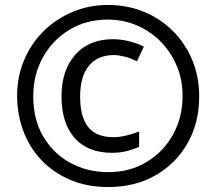

<svg xmlns="http://www.w3.org/2000/svg" viewBox="-20 -744 871 774"><path d="M416 10Q331 10 263 -19Q195 -48 147 -98.5Q99 -149 74 -216Q49 -283 49 -358Q49 -435 77 -501.5Q105 -568 155.5 -618Q206 -668 272.5 -696Q339 -724 415 -724Q493 -724 560 -696.5Q627 -669 677 -619Q727 -569 755 -502Q783 -435 783 -355Q783 -249 736 -166.5Q689 -84 606.5 -37Q524 10 416 10ZM417 -50Q503 -50 571 -91Q639 -132 677.5 -201.5Q716 -271 716 -358Q716 -423 692.5 -478.5Q669 -534 628 -576Q587 -618 532 -641.5Q477 -665 414 -665Q327 -665 259 -623.5Q191 -582 152.5 -512Q114 -442 114 -356Q114 -262 154.5 -193.5Q195 -125 263.5 -87.5Q332 -50 417 -50ZM431 -128Q334 -128 281 -187.5Q228 -247 228 -356Q228 -461 283.5 -523.5Q339 -586 436 -586Q464 -586 497 -578.5Q530 -571 560 -556L532 -497Q506 -510 481.5 -516Q457 -522 439 -522Q374 -522 338.5 -479Q303 -436 303 -354Q303 -274 335 -232.5Q367 -191 438 -191Q461 -191 488.5 -197.5Q516 -204 541 -214V-152Q516 -141 489.5 -134.5Q463 -128 431 -128Z"/></svg>

Font: Noto Sans Sinhala UI ExtraCondensed
Style: Bold
Weight: 700
Width: 2
Designer: Jelle Bosma - Monotype Design Team
Foundry: Monotype Imaging Inc.
Version: Version 2.006; ttfautohint (v1.8.4.7-5d5b)